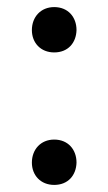

<svg xmlns="http://www.w3.org/2000/svg" viewBox="-20 -510 305 542"><path d="M70 -425C70 -389 95 -362 133 -362C172 -362 195 -389 196 -425C196 -462 172 -490 133 -490C95 -490 70 -462 70 -425ZM70 -51C70 -15 95 12 133 12C172 12 195 -15 196 -51C196 -88 172 -116 133 -116C95 -116 70 -88 70 -51Z"/></svg>

Font: Lingua Franca
Style: Regular
Weight: 400
Version: Version 1.19